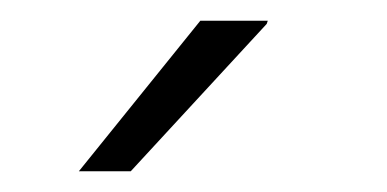

<svg xmlns="http://www.w3.org/2000/svg" viewBox="-20 -740 373 185"><path d="M56 -575H106L237 -717L238 -720H173Z"/></svg>

Font: Chivo Light
Style: Italic
Weight: 300
Italic angle: -8°
Designer: Hector Gatti
Foundry: Omnibus-Type
Version: Version 1.003;PS 001.003;hotconv 1.0.70;makeotf.lib2.5.58329